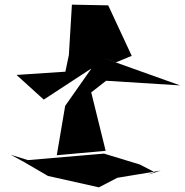

<svg xmlns="http://www.w3.org/2000/svg" viewBox="-20 -751 794 825"><path d="M478 -483 546 -511 445 -728 289 -731 276 -515 261 -443 51 -429 168 -323 373 -457 260 -296 224 -84 434 -103 372 -354 436 -404 754 -384 628 -429 421 -503ZM614 0 643 -12 581 -44 427 -91 100 -63 26 -86 83 -55 186 5 405 54 484 13 671 -18Z"/></svg>

Font: Asimov Silicon
Style: Regular
Weight: 400
Designer: Google
Version: Version 2.000980; 2014